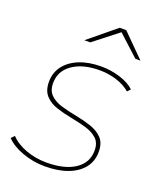

<svg xmlns="http://www.w3.org/2000/svg" viewBox="-138 -801 735 887"><g transform="rotate(20 230.0 -357.0)"><path d="M189 3Q131 3 78 -16.5Q25 -36 -3 -66L12 -82Q41 -51 89 -33.5Q137 -16 190 -16Q279 -16 330 -50Q381 -84 381 -144Q381 -182 359 -202Q337 -222 302 -232Q267 -242 227.5 -249.5Q188 -257 153 -268.5Q118 -280 96 -304Q74 -328 74 -371Q74 -416 99.5 -449.5Q125 -483 171 -501.5Q217 -520 278 -520Q325 -520 370.5 -506Q416 -492 442 -467L428 -452Q400 -476 360 -488.5Q320 -501 277 -501Q194 -501 144 -466Q94 -431 94 -372Q94 -334 116 -313.5Q138 -293 173 -283Q208 -273 247.5 -265.5Q287 -258 322 -246Q357 -234 379 -211Q401 -188 401 -145Q401 -99 375 -66Q349 -33 301.5 -15Q254 3 189 3ZM162 -607 296 -717H328L438 -607H413L308 -703H314L191 -607Z"/></g></svg>

Font: Montserrat Thin Thin
Style: Italic
Weight: 250
Italic angle: -11.3°
Version: Version 9.000